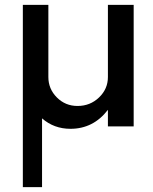

<svg xmlns="http://www.w3.org/2000/svg" viewBox="-20 -520 630 790"><path d="M530 -500V0H424V-68Q364 10 270 10Q202 10 153 -33V250H74V-500H179V-203Q179 -154 214 -119Q249 -84 299 -84Q351 -84 387.5 -119Q424 -154 424 -203V-500Z"/></svg>

Font: Oakes Grotesk Medium
Style: Italic
Weight: 500
Italic angle: -8°
Designer: Samuel Oakes
Foundry: Samuel Oakes
Version: Version 1.000;PS 001.000;hotconv 1.0.88;makeotf.lib2.5.64775